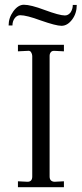

<svg xmlns="http://www.w3.org/2000/svg" viewBox="-20 -785 343 805"><path d="M55.2 -24.9 95.2 -22.9Q115.2 -22.9 115.2 -44.9V-550.8Q115.2 -558.1 109.9 -566.9Q105 -573.2 96.2 -571.8L55.2 -569.8V-597.2H248V-569.8L208 -571.8H206.1Q197.3 -571.8 192.9 -565.9Q188 -559.6 188 -550.8V-44.9Q188 -24.4 208 -22.9L248 -24.9V0H55.2ZM16.1 -678.2Q16.1 -710.4 36.1 -737.8Q56.2 -765.1 80.1 -765.1Q108.9 -765.1 167 -743.2Q229 -720.2 252 -720.2Q266.1 -720.2 275.9 -732.9Q285.2 -747.1 285.2 -764.2H301.8Q301.8 -729.5 283.2 -704.1Q263.2 -676.8 237.8 -676.8Q214.8 -676.8 150.9 -699.2Q91.3 -721.2 64.9 -721.2Q51.3 -721.2 42 -709Q32.2 -696.3 32.2 -678.2Z"/></svg>

Font: Unna Light
Style: Regular
Weight: 300
Designer: Jorge de Buen Unna
Foundry: Omnibus-Type
Version: Version 2.007;PS 002.007;hotconv 1.0.88;makeotf.lib2.5.64775